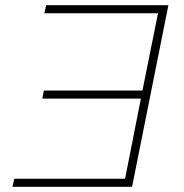

<svg xmlns="http://www.w3.org/2000/svg" viewBox="-20 -720 708 740"><path d="M589 -669H151L158 -700H629L489 0H28L35 -31H462L523 -340H143L149 -371H529Z"/></svg>

Font: Montserrat ExtraLight
Style: Italic
Weight: 200
Italic angle: -11.3°
Designer: Julieta Ulanovsky
Foundry: Julieta Ulanovsky
Version: Version 9.000; ttfautohint (v1.8.4.7-5d5b)